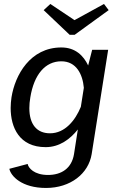

<svg xmlns="http://www.w3.org/2000/svg" viewBox="-20 -749 598 960"><path d="M523.3 -698.3 500 -729.2 352.5 -648.3 231.7 -729.2 198.3 -698.3 328.3 -575H353.3ZM37.5 -262.5C35 -245 33.3 -227.5 33.3 -209.2C33.3 -111.7 76.7 -13.3 208.3 -13.3C277.5 -13.3 330.8 -53.3 369.2 -101.7L350 21.7C338.3 93.3 286.7 125.8 220 125.8C150.8 125.8 121.7 90.8 118.3 70.8L26.7 95C34.2 131.7 89.2 190.8 210 190.8C332.5 190.8 422.5 119.2 438.3 21.7L520.8 -500H440.8L420.8 -421.7C397.5 -470.8 356.7 -511.7 286.7 -511.7C130.8 -511.7 55 -373.3 37.5 -262.5ZM399.2 -310 384.2 -215C356.7 -147.5 305 -82.5 230 -82.5C163.3 -82.5 126.7 -128.3 126.7 -208.3C126.7 -225 128.3 -243.3 131.7 -262.5C150 -375.8 205.8 -442.5 286.7 -442.5C361.7 -442.5 393.3 -377.5 399.2 -310Z"/></svg>

Font: Boon Medium
Style: Italic
Weight: 500
Italic angle: -9°
Designer: Sungsit Sawaiwan
Foundry: FontUni
Version: Version 3.0